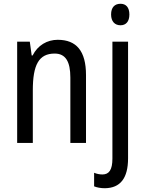

<svg xmlns="http://www.w3.org/2000/svg" viewBox="-20 -758 770 1018"><path d="M569 -681C569 -644 589 -624 619 -624C648 -624 666 -644 666 -681C666 -719 648 -738 619 -738C588 -738 569 -719 569 -681ZM286 -547C230 -547 180 -518 153 -464H148L138 -537H71V0H154V-279C154 -413 185 -474 270 -474C328 -474 353 -431 353 -347V0H436V-360C436 -488 385 -547 286 -547ZM536 240C618 239 659 187 659 81V-537H576V83C576 143 558 167 523 167C508 167 493 164 479 158V230C494 236 513 240 536 240Z"/></svg>

Font: Noto Sans Condensed
Style: Regular
Weight: 400
Width: 3
Designer: Monotype Design Team
Foundry: Monotype Imaging Inc.
Version: Version 2.013